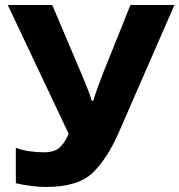

<svg xmlns="http://www.w3.org/2000/svg" viewBox="-20 -734 714 764"><path d="M674 -714H499L393 -450Q385 -430 371.5 -393.5Q358 -357 351 -333H345Q339 -355 326 -387Q313 -419 305 -438L188 -714H11L253 -202Q242 -173 221 -150.5Q200 -128 154 -128Q128 -128 98 -132Q68 -136 43 -146V-5Q72 2 104 6Q136 10 161 10Q291 10 349.5 -47Q408 -104 454 -210Z"/></svg>

Font: Noto Sans UI Extra
Style: Regular
Weight: 800
Designer: Monotype Design Team
Foundry: Monotype Imaging Inc.
Version: Version 1.901